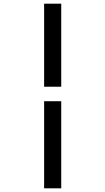

<svg xmlns="http://www.w3.org/2000/svg" viewBox="-20 -771 572 1041"><path d="M219.2 -751H312V-300.8H219.2ZM219.2 -222.2H312V250H219.2Z"/></svg>

Font: Pattaya
Style: Regular
Weight: 400
Designer: Pablo Impallari / Thai characters Designed by Thanarat Vachiruckul and Suppakit Chalermlarp
Foundry: Pablo Impallari
Version: Version 2.000